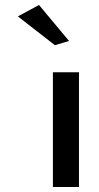

<svg xmlns="http://www.w3.org/2000/svg" viewBox="-20 -763 400 773"><path d="M258 -598 137 -743 52 -697 201 -581ZM298 -10V-472H193V-10Z"/></svg>

Font: Bluebird
Style: LiExt
Weight: 300
Designer: Jasper
Foundry: Cannot Into Space Fonts
Version: Version 0.98